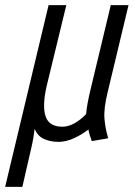

<svg xmlns="http://www.w3.org/2000/svg" viewBox="-53 -542 542 747"><path d="M-33 185 136 -522H205L128 -205Q111 -129 124.5 -89Q138 -49 190 -49Q213 -49 237 -62.5Q261 -76 282 -98Q285 -136 301 -201L378 -522H447L366 -184Q350 -119 353.5 -79.5Q357 -40 368 -4L304 7Q300 -5 296.5 -15.5Q293 -26 291 -38Q266 -19 236.5 -5Q207 9 177 10Q142 10 117.5 -1.5Q93 -13 82 -41Q80 -25 76.5 -4.5Q73 16 68 37L34 185Z"/></svg>

Font: Ubuntu Sans Condensed
Style: Italic
Weight: 400
Width: 3
Italic angle: -13.5°
Designer: Dalton Maag Ltd
Foundry: Dalton Maag Ltd
Version: Version 1.006; ttfautohint (v1.8.4.7-5d5b)